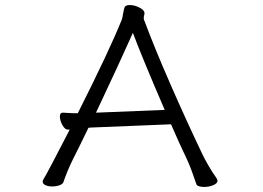

<svg xmlns="http://www.w3.org/2000/svg" viewBox="-20 -731 1040 760"><path d="M268 -99Q258 -79 248 -55Q238 -31 231 -10Q228 -2 215 2.5Q202 7 186 7Q171 7 160 2Q149 -3 149 -12Q149 -18 153 -23Q168 -47 256 -218H248Q237 -218 227 -236Q217 -254 217 -270Q217 -285 228 -285H230Q238 -285 247.5 -284Q257 -283 269 -283H288Q413 -531 462 -653Q465 -661 467 -676Q471 -700 475 -705Q480 -711 494 -711Q511 -711 529 -702.5Q547 -694 551 -684L552 -680Q552 -675 550.5 -670Q549 -665 549 -660Q549 -655 550 -653Q591 -543 653.5 -400Q716 -257 779 -125Q787 -107 804 -77.5Q821 -48 837 -26Q841 -18 841 -16Q841 -5 824 2Q807 9 788 9Q776 9 767 6Q758 3 757 -3Q737 -63 721 -98Q687 -169 657 -239L337 -226L330 -225Q293 -148 268 -99ZM506 -601Q454 -484 360 -285L632 -296Q543 -502 506 -601Z"/></svg>

Font: Iansui
Style: Regular
Weight: 400
Designer: But Ko / Fontworks Inc.
Foundry: zi-hi.com / Fontworks Inc.
Version: Version 1.002